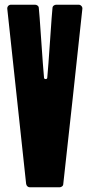

<svg xmlns="http://www.w3.org/2000/svg" viewBox="-20 -796 381 816"><path d="M167 -467Q167 -460 174 -460Q181 -460 181 -467Q185 -509 193 -627Q201 -745 203 -761Q203 -768 208 -772Q213 -776 219 -776H314Q321 -776 326 -770.5Q331 -765 330 -758Q324 -700 289 -378Q254 -56 249 -15Q249 -8 244 -4Q239 0 233 0H107Q101 0 96.5 -4Q92 -8 91 -15Q80 -116 11 -758Q10 -765 15 -771Q20 -776 27 -776H129Q135 -776 140 -772Q145 -768 145 -761Q147 -746 155 -628Q163 -510 167 -467Z"/></svg>

Font: Grith.
Style: Regular
Weight: 400
Designer: Yosi Nasution
Version: Version 1.000;hotconv 1.0.109;makeotfexe 2.5.65596